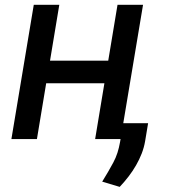

<svg xmlns="http://www.w3.org/2000/svg" viewBox="-20 -565 696 780"><path d="M117.2 -545.5H220.9L183.2 -318.5H419.7L457.4 -545.5H561.1L480.8 -64.6H581.7L569.6 8.2Q565.3 33.7 555.8 58.4Q546.2 83.1 532.7 106.5Q519.2 130 502.3 152Q485.4 174 466.3 194.2L395.2 172.9Q407.7 152.7 418.9 133.5Q430 114.3 440.3 95.2Q450.6 76 457.2 55.4Q463.8 34.8 467.7 12.1L469.8 0H366.5L404.1 -226.6H167.6L130 0H26.3Z"/></svg>

Font: Inter P Medium
Style: Italic
Weight: 500
Italic angle: 9.39999°
Designer: Rasmus Andersson
Foundry: rsms
Version: Version 3.018;git-588b23468